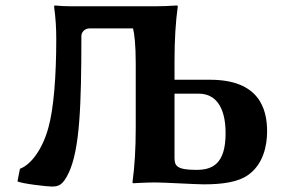

<svg xmlns="http://www.w3.org/2000/svg" viewBox="-20 -668 1039 703"><path d="M477 -436V-200C477 -125 473 -57 465 0L467 3C467 3 515 0 549 0C579 0 700 7 726 7C797 7 853 -2 888 -27C944 -66 958 -135 958 -187C958 -272 927 -376 749 -376H619V-445C619 -521 623 -588 631 -645L629 -648C598 -646 572 -645 549 -645H241C219 -645 199 -646 180 -648L178 -644C184 -600 186 -566 186 -523C186 -393 177 -270 157 -200C137 -126 96 -66 53 -50L44 -4C57 4 151 15 169 15C194 15 210 11 232 -36C272 -122 278 -281 278 -536C278 -551 291 -564 308 -564H467C472 -546 477 -504 477 -436ZM619 -90V-325H708C766 -325 806 -281 806 -180C806 -68 758 -46 699 -46C627 -46 619 -61 619 -90Z"/></svg>

Font: Libertinus Sans
Style: Bold
Weight: 700
Designer: Philipp H. Poll, Khaled Hosny
Foundry: Caleb Maclennan
Version: Version 7.050;RELEASE